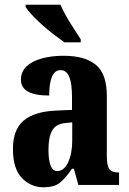

<svg xmlns="http://www.w3.org/2000/svg" viewBox="-20 -786 549 816"><path d="M165 10Q111 10 73 -29.5Q35 -69 35 -153Q35 -235 80.5 -273.5Q126 -312 218 -316L286 -319V-374Q286 -430 274.5 -459Q263 -488 237 -488Q213 -488 201 -460Q189 -432 189 -380Q69 -380 69 -447Q69 -482 93.5 -504.5Q118 -527 159 -538Q200 -549 250 -549Q341 -549 387.5 -510.5Q434 -472 434 -379V-123Q434 -82 444.5 -67.5Q455 -53 483 -53H486V0H313L294 -69H286Q258 -28 234 -9Q210 10 165 10ZM223 -59Q252 -59 269.5 -96Q287 -133 287 -191V-266L257 -263Q217 -259 201.5 -231Q186 -203 186 -149Q186 -106 195 -82.5Q204 -59 223 -59ZM254 -606Q234 -620 208.5 -639.5Q183 -659 158.5 -681Q134 -703 115.5 -723Q97 -743 89 -756V-766H237Q246 -744 261.5 -717Q277 -690 294 -664Q311 -638 323 -619V-606Z"/></svg>

Font: Noto Serif Tamil ExtraCondensed ExtraBold
Style: Italic
Weight: 800
Width: 2
Italic angle: -12°
Designer: Indian Type Foundry, Tom Grace, and the Monotype Design Team
Foundry: Monotype Imaging Inc.
Version: Version 2.003; ttfautohint (v1.8.4.7-5d5b)